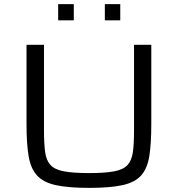

<svg xmlns="http://www.w3.org/2000/svg" viewBox="-20 -906 866 934"><path d="M414 8Q312 8 251 -5.5Q190 -19 159.5 -53Q129 -87 119 -147.5Q109 -208 109 -303V-688H194V-271Q194 -207 199.5 -166.5Q205 -126 225.5 -103.5Q246 -81 291 -72.5Q336 -64 414 -64Q491 -64 535.5 -72.5Q580 -81 600.5 -103.5Q621 -126 626.5 -166.5Q632 -207 632 -271V-688H716V-303Q716 -208 706.5 -147.5Q697 -87 667 -53Q637 -19 576.5 -5.5Q516 8 414 8ZM263 -807V-886H339V-807ZM490 -807V-886H565V-807Z"/></svg>

Font: Saira Expanded
Style: Regular
Weight: 400
Width: 7
Designer: Hector Gatti with collaboration of the Omnibus-Type team
Foundry: Omnibus-Type
Version: Version 1.100; ttfautohint (v1.8.3)